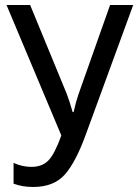

<svg xmlns="http://www.w3.org/2000/svg" viewBox="-20 -734 550 764"><path d="M418 -714 292 -358Q280 -322 273 -288H269Q258 -328 245 -362L100 -714H6L224 -195Q198 -122 173 -96Q148 -70 105 -70Q68 -70 34 -86V-3Q69 10 112 10Q194 10 238 -39.5Q282 -89 323 -203L510 -714Z"/></svg>

Font: Noto Sans UI SemiCondensed
Style: Regular
Weight: 400
Width: 4
Designer: Monotype Design Team
Foundry: Monotype Imaging Inc.
Version: 1.001